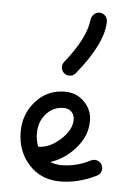

<svg xmlns="http://www.w3.org/2000/svg" viewBox="-48 -667 487 705"><g transform="rotate(5 195.0 -315.0)"><path d="M200 0Q129 0 84.5 -49Q40 -98 40 -170Q40 -235 82.5 -282.5Q125 -330 190 -330Q232 -330 261 -301Q290 -272 290 -230Q290 -176 250.5 -130.5Q211 -85 158 -68Q177 -60 200 -60Q254 -60 307 -87Q313 -90 320 -90Q332 -90 341 -81.5Q350 -73 350 -60Q350 -42 333 -33Q266 0 200 0ZM230 -230Q230 -248 219 -259Q208 -270 190 -270Q152 -270 126 -241Q100 -212 100 -170Q100 -141 109 -120Q150 -120 190 -156Q230 -192 230 -230ZM290 -630Q303 -630 311.5 -621Q320 -612 320 -600Q320 -520 223 -401Q214 -390 200 -390Q187 -390 178.5 -399Q170 -408 170 -420Q170 -430 177 -439Q253 -533 260 -603Q262 -614 270.5 -622Q279 -630 290 -630Z"/></g></svg>

Font: Pecita
Style: Book
Weight: 400
Width: 7
Version: Version 4.3